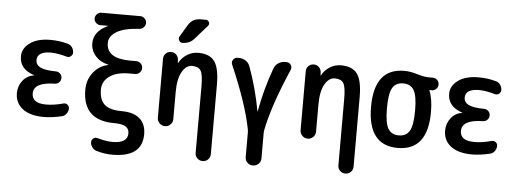

<svg xmlns="http://www.w3.org/2000/svg" viewBox="-58 -937 3617 1340"><g transform="rotate(5 1750.0 -267.5)"><path d="M171.9 -273.4Q173.8 -273.4 173.8 -274.4Q173.8 -275.4 171.9 -275.4Q70.3 -308.6 70.3 -398.4Q70.3 -454.1 122.6 -492.2Q174.8 -530.3 265.6 -530.3Q331.1 -530.3 388.7 -513.7Q407.2 -508.8 418.9 -492.2Q430.7 -475.6 430.7 -455.1Q430.7 -439.5 417.5 -429.2Q404.3 -418.9 387.7 -423.8Q326.2 -441.4 278.3 -442.4Q181.6 -442.4 180.7 -381.8Q180.7 -348.6 212.9 -332Q245.1 -315.4 322.3 -314.5Q339.8 -314.5 352.5 -302.2Q365.2 -290 365.2 -272Q365.2 -253.9 352.5 -241.2Q339.8 -228.5 322.3 -228.5Q174.8 -225.6 174.8 -147.5Q174.8 -78.1 274.4 -78.1Q329.1 -78.1 393.6 -95.7Q409.2 -100.6 422.4 -90.8Q435.5 -81.1 435.5 -65.4Q435.5 -45.9 423.8 -28.8Q412.1 -11.7 392.6 -6.8Q321.3 9.8 265.6 9.8Q168.9 9.8 116.7 -30.8Q64.5 -71.3 64.5 -139.6Q64.5 -189.5 94.2 -227.5Q124 -265.6 171.9 -273.4Z M759.8 9.8Q538.1 9.8 538.1 -205.1Q538.1 -274.4 578.6 -326.2Q619.1 -377.9 681.6 -390.6Q682.6 -390.6 682.6 -391.6Q682.6 -393.6 680.7 -393.6Q625 -406.2 591.8 -444.3Q558.6 -482.4 558.6 -532.2Q558.6 -615.2 654.3 -660.2Q656.2 -660.2 656.2 -662.1Q656.2 -663.1 655.3 -663.1H603.5Q585.9 -663.1 572.8 -675.8Q559.6 -688.5 559.6 -706.1Q559.6 -723.6 572.8 -736.8Q585.9 -750 603.5 -750H876Q893.6 -750 906.7 -736.8Q919.9 -723.6 919.9 -706.1Q919.9 -688.5 907.2 -675.3Q894.5 -662.1 877 -661.1Q771.5 -655.3 718.8 -623.5Q666 -591.8 666 -543.9Q666 -434.6 834 -434.6H875Q893.6 -434.6 906.7 -421.9Q919.9 -409.2 919.9 -390.1Q919.9 -371.1 906.7 -357.9Q893.6 -344.7 875 -344.7H834Q745.1 -344.7 695.8 -309.1Q646.5 -273.4 646.5 -215.8Q646.5 -143.6 684.1 -110.8Q721.7 -78.1 804.7 -78.1Q887.7 -78.1 931.2 -40Q974.6 -2 974.6 69.3Q974.6 230.5 764.6 230.5Q710.9 230.5 654.3 213.9Q635.7 209 623 191.9Q610.4 174.8 610.4 155.3Q610.4 139.6 623 129.4Q635.7 119.1 652.3 124Q713.9 141.6 757.8 141.6Q864.3 141.6 864.3 72.3Q864.3 40 839.8 24.9Q815.4 9.8 759.8 9.8Z M1059.6 -53.7V-467.8Q1059.6 -489.3 1074.7 -504.4Q1089.8 -519.5 1111.3 -519.5Q1133.8 -519.5 1148.4 -504.9Q1163.1 -490.2 1164.1 -467.8L1165 -448.2Q1165 -447.3 1166 -447.3Q1168 -447.3 1168 -449.2Q1189.5 -487.3 1225.1 -508.8Q1260.7 -530.3 1301.8 -530.3Q1380.9 -530.3 1415.5 -483.4Q1450.2 -436.5 1450.2 -320.3V167Q1450.2 189.5 1434.6 204.6Q1418.9 219.7 1397 219.7Q1375 219.7 1359.4 204.6Q1343.8 189.5 1343.8 167V-300.8Q1343.8 -382.8 1327.1 -409.2Q1310.5 -435.5 1266.6 -435.5Q1224.6 -435.5 1196.3 -385.7Q1168 -335.9 1168 -244.1V-53.7Q1168 -31.2 1151.9 -15.6Q1135.7 0 1113.8 0Q1091.8 0 1075.7 -16.1Q1059.6 -32.2 1059.6 -53.7ZM1296.9 -764.6H1333Q1349.6 -764.6 1356.4 -750Q1363.3 -735.4 1351.6 -722.7L1267.6 -627Q1235.4 -589.8 1184.6 -589.8Q1168.9 -589.8 1161.1 -604.5Q1153.3 -619.1 1161.1 -632.8L1210.9 -715.8Q1240.2 -764.6 1296.9 -764.6Z M1692.4 -27.3Q1659.2 -202.1 1543.9 -468.8Q1536.1 -486.3 1546.9 -502.9Q1557.6 -519.5 1578.1 -519.5H1586.9Q1613.3 -519.5 1634.8 -505.4Q1656.2 -491.2 1665 -466.8Q1719.7 -316.4 1748 -160.2Q1748 -159.2 1749 -159.2Q1750 -159.2 1750 -160.2Q1778.3 -317.4 1833 -466.8Q1841.8 -491.2 1863.3 -505.4Q1884.8 -519.5 1911.1 -519.5H1919.9Q1939.5 -519.5 1950.7 -503.4Q1961.9 -487.3 1954.1 -467.8Q1838.9 -202.1 1805.7 -28.3Q1804.7 -23.4 1804.7 -10.7V165Q1804.7 188.5 1788.6 204.1Q1772.5 219.7 1749 219.7Q1725.6 219.7 1710 204.1Q1694.3 188.5 1694.3 165V-10.7Q1694.3 -17.6 1692.4 -27.3Z M2059.6 -53.7V-467.8Q2059.6 -489.3 2074.7 -504.4Q2089.8 -519.5 2111.3 -519.5Q2133.8 -519.5 2148.4 -504.9Q2163.1 -490.2 2164.1 -467.8L2165 -448.2Q2165 -447.3 2166 -447.3Q2168 -447.3 2168 -449.2Q2189.5 -487.3 2225.1 -508.8Q2260.7 -530.3 2301.8 -530.3Q2380.9 -530.3 2415.5 -483.4Q2450.2 -436.5 2450.2 -320.3V167Q2450.2 189.5 2434.6 204.6Q2418.9 219.7 2397 219.7Q2375 219.7 2359.4 204.6Q2343.8 189.5 2343.8 167V-300.8Q2343.8 -382.8 2327.1 -409.2Q2310.5 -435.5 2266.6 -435.5Q2224.6 -435.5 2196.3 -385.7Q2168 -335.9 2168 -244.1V-53.7Q2168 -31.2 2151.9 -15.6Q2135.7 0 2113.8 0Q2091.8 0 2075.7 -16.1Q2059.6 -32.2 2059.6 -53.7Z M2820.3 -402.8Q2796.9 -442.4 2745.1 -442.4Q2693.4 -442.4 2669.9 -402.8Q2646.5 -363.3 2646.5 -260.3Q2646.5 -157.2 2669.9 -117.7Q2693.4 -78.1 2745.1 -78.1Q2796.9 -78.1 2820.3 -117.7Q2843.8 -157.2 2843.8 -260.3Q2843.8 -363.3 2820.3 -402.8ZM2745.1 -530.3Q2788.1 -530.3 2835.9 -515.1Q2883.8 -500 2920.9 -500H2948.2Q2965.8 -500 2978.5 -486.8Q2991.2 -473.6 2991.2 -456.1Q2991.2 -438.5 2978.5 -425.3Q2965.8 -412.1 2948.2 -412.1H2930.7H2929.7V-411.1L2930.7 -410.2Q2955.1 -352.5 2955.1 -259.8Q2955.1 9.8 2745.1 9.8Q2535.2 9.8 2535.2 -260.3Q2535.2 -530.3 2745.1 -530.3Z M3171.9 -273.4Q3173.8 -273.4 3173.8 -274.4Q3173.8 -275.4 3171.9 -275.4Q3070.3 -308.6 3070.3 -398.4Q3070.3 -454.1 3122.6 -492.2Q3174.8 -530.3 3265.6 -530.3Q3331.1 -530.3 3388.7 -513.7Q3407.2 -508.8 3418.9 -492.2Q3430.7 -475.6 3430.7 -455.1Q3430.7 -439.5 3417.5 -429.2Q3404.3 -418.9 3387.7 -423.8Q3326.2 -441.4 3278.3 -442.4Q3181.6 -442.4 3180.7 -381.8Q3180.7 -348.6 3212.9 -332Q3245.1 -315.4 3322.3 -314.5Q3339.8 -314.5 3352.5 -302.2Q3365.2 -290 3365.2 -272Q3365.2 -253.9 3352.5 -241.2Q3339.8 -228.5 3322.3 -228.5Q3174.8 -225.6 3174.8 -147.5Q3174.8 -78.1 3274.4 -78.1Q3329.1 -78.1 3393.6 -95.7Q3409.2 -100.6 3422.4 -90.8Q3435.5 -81.1 3435.5 -65.4Q3435.5 -45.9 3423.8 -28.8Q3412.1 -11.7 3392.6 -6.8Q3321.3 9.8 3265.6 9.8Q3168.9 9.8 3116.7 -30.8Q3064.5 -71.3 3064.5 -139.6Q3064.5 -189.5 3094.2 -227.5Q3124 -265.6 3171.9 -273.4Z"/></g></svg>

Font: Rounded Mgen+ 2m medium
Style: Regular
Weight: 500
Designer: [Source Han Sans]
Ryoko NISHIZUKA  (kana & ideographs); Paul D. Hunt (Latin, Greek & Cyrillic); Wenlong ZHANG  (bopomofo
Version: Version 1.059.20150602